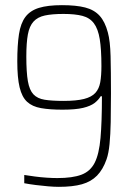

<svg xmlns="http://www.w3.org/2000/svg" viewBox="-20 -716 513 744"><path d="M208 8Q190 8 166.5 6Q143 4 119 1Q95 -2 74 -6V-38Q93 -35 115.5 -32Q138 -29 161 -27.5Q184 -26 202 -26Q261 -26 295.5 -39Q330 -52 347 -85.5Q364 -119 369.5 -181.5Q375 -244 375 -343H370Q362 -329 346.5 -317Q331 -305 302 -298Q273 -291 222 -291Q173 -291 139 -297Q105 -303 85 -321.5Q65 -340 56 -377.5Q47 -415 47 -478Q47 -541 53.5 -583.5Q60 -626 78.5 -650.5Q97 -675 131 -685.5Q165 -696 220 -696Q275 -696 310 -687Q345 -678 366 -655Q387 -632 398 -590Q407 -557 408.5 -498.5Q410 -440 410 -354Q410 -292 409 -243Q408 -194 404.5 -158Q401 -122 393 -99Q379 -59 356 -35.5Q333 -12 297.5 -2Q262 8 208 8ZM226 -325Q276 -325 305.5 -332.5Q335 -340 349.5 -356Q364 -372 368.5 -397.5Q373 -423 373 -460Q373 -525 366.5 -564.5Q360 -604 344 -625.5Q328 -647 299.5 -654.5Q271 -662 226 -662Q182 -662 154 -656Q126 -650 110 -632.5Q94 -615 88 -582.5Q82 -550 82 -497Q82 -436 88 -401.5Q94 -367 109.5 -350.5Q125 -334 153 -329.5Q181 -325 226 -325Z"/></svg>

Font: Saira Condensed Thin
Style: Regular
Weight: 250
Width: 3
Designer: Hector Gatti with collaboration of the Omnibus-Type team
Foundry: Omnibus-Type
Version: Version 1.101